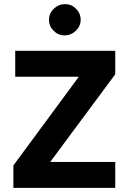

<svg xmlns="http://www.w3.org/2000/svg" viewBox="-20 -913 630 933"><path d="M45 -109 363 -540H54V-666H540V-552L224 -126H540V0H45ZM218 -817Q218 -848 241.5 -870.5Q265 -893 296 -893Q327 -893 349.5 -870.5Q372 -848 372 -817Q372 -786 348.5 -763.5Q325 -741 294 -741Q263 -741 240.5 -763.5Q218 -786 218 -817Z"/></svg>

Font: Secular One
Style: Regular
Weight: 400
Designer: Michal Sahar
Foundry: Hagilda
Version: Version 1.000